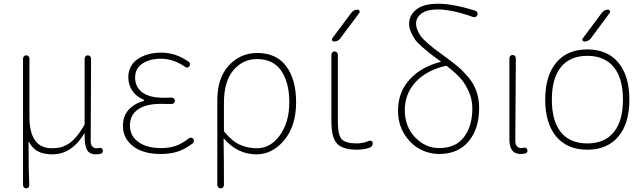

<svg xmlns="http://www.w3.org/2000/svg" viewBox="-20 -827 3490 1047"><path d="M105.5 181.6V-506.8Q105.5 -514.6 110.4 -520Q115.2 -525.4 123 -525.4Q130.9 -525.4 135.7 -520Q140.6 -514.6 140.6 -506.8V-190.4Q140.6 -18.6 262.7 -18.6Q287.1 -18.6 305.7 -22.5Q324.2 -26.4 346.7 -38.6Q369.1 -50.8 392.1 -76.7Q415 -102.5 438.5 -142.6Q441.4 -146.5 441.4 -150.4V-506.8Q441.4 -514.6 446.3 -520Q451.2 -525.4 459 -525.4Q466.8 -525.4 471.7 -520Q476.6 -514.6 476.6 -506.8Q474.6 -208 474.6 -57.6Q474.6 -38.1 483.4 -28.3Q492.2 -18.6 505.9 -18.6Q513.7 -18.6 522.5 -20.5Q528.3 -21.5 533.7 -18.6Q539.1 -15.6 540 -8.8Q541 -5.9 541 -3.9Q541 7.8 529.3 11.7Q516.6 14.6 502.9 14.6Q466.8 14.6 454.1 -10.7Q441.4 -34.2 441.4 -86.9Q441.4 -91.8 442.4 -98.6Q442.4 -99.6 441.4 -99.6Q440.4 -99.6 439.5 -98.6Q370.1 14.6 266.6 14.6Q221.7 14.6 190.9 0.5Q160.2 -13.7 137.7 -52.7Q137.7 -52.7 136.7 -52.7Q135.7 -52.7 135.7 -51.8Q135.7 103.5 139.6 181.6Q140.6 189.5 135.3 194.8Q129.9 200.2 122.6 200.2Q115.2 200.2 110.4 194.8Q105.5 189.5 105.5 181.6Z M854.5 12.7Q760.7 12.7 705.6 -29.8Q650.4 -72.3 650.4 -140.6Q650.4 -195.3 682.6 -229.5Q714.8 -263.7 763.7 -276.4Q765.6 -277.3 765.6 -279.8Q765.6 -282.2 763.7 -283.2Q723.6 -299.8 701.7 -332Q679.7 -364.3 679.7 -405.3Q679.7 -469.7 731 -504.9Q782.2 -540 860.4 -540Q938.5 -540 1008.8 -490.2Q1022.5 -480.5 1012.7 -465.8Q1008.8 -460 1002.4 -459Q996.1 -458 990.2 -461.9Q925.8 -506.8 858.4 -506.8Q796.9 -506.8 756.8 -480.5Q716.8 -454.1 716.8 -403.3Q716.8 -353.5 755.4 -323.7Q793.9 -293.9 874 -293.9Q899.4 -293.9 915 -294.9Q922.9 -294.9 928.2 -290Q933.6 -285.2 933.6 -277.3Q933.6 -269.5 928.2 -264.6Q922.9 -259.8 915 -259.8Q894.5 -260.7 857.4 -260.7Q775.4 -260.7 731.9 -230Q688.5 -199.2 688.5 -142.6Q688.5 -85.9 734.4 -52.7Q780.3 -19.5 858.4 -19.5Q903.3 -19.5 938.5 -31.7Q973.6 -43.9 1010.7 -73.2Q1015.6 -77.1 1022.5 -76.2Q1029.3 -75.2 1034.2 -70.3Q1037.1 -65.4 1037.1 -59.6Q1037.1 -50.8 1030.3 -44.9Q989.3 -13.7 949.2 -0.5Q909.2 12.7 854.5 12.7Z M1165 181.6V-281.2Q1165 -402.3 1228 -470.2Q1291 -538.1 1382.8 -538.1Q1486.3 -538.1 1540.5 -466.3Q1594.7 -394.5 1594.7 -269.5Q1594.7 -140.6 1530.3 -63Q1465.8 14.6 1378.9 14.6Q1275.4 14.6 1202.1 -70.3Q1201.2 -70.3 1200.2 -70.3Q1199.2 -70.3 1199.2 -69.3Q1201.2 34.2 1201.2 181.6Q1201.2 189.5 1195.8 194.8Q1190.4 200.2 1183.1 200.2Q1175.8 200.2 1170.4 194.8Q1165 189.5 1165 181.6ZM1380.9 -18.6Q1455.1 -18.6 1506.3 -89.4Q1557.6 -160.2 1557.6 -269.5Q1557.6 -376 1514.2 -440.4Q1470.7 -504.9 1380.9 -504.9Q1304.7 -504.9 1252.9 -444.3Q1201.2 -383.8 1201.2 -266.6V-115.2Q1201.2 -111.3 1204.1 -107.4Q1247.1 -55.7 1289.6 -37.1Q1332 -18.6 1380.9 -18.6Z M1835.9 -618.2Q1823.2 -600.6 1801.8 -600.6Q1794.9 -600.6 1791.5 -606.4Q1788.1 -612.3 1792 -618.2L1895.5 -756.8Q1908.2 -774.4 1930.7 -774.4Q1936.5 -774.4 1939.9 -768.6Q1943.4 -762.7 1939.5 -756.8ZM1822.3 -529.3V-165Q1822.3 -89.8 1843.8 -67.4Q1865.2 -44.9 1926.8 -44.9Q1958 -44.9 1995.1 -59.6Q2001 -61.5 2006.8 -57.6Q2012.7 -53.7 2012.7 -46.9Q2012.7 -27.3 1995.1 -21.5Q1961.9 -10.7 1926.8 -10.7Q1847.7 -10.7 1817.4 -44.4Q1787.1 -78.1 1787.1 -165V-529.3Q1787.1 -536.1 1792.5 -541.5Q1797.9 -546.9 1804.7 -546.9Q1811.5 -546.9 1816.9 -541.5Q1822.3 -536.1 1822.3 -529.3Z M2375 -19.5Q2464.8 -19.5 2510.3 -79.6Q2555.7 -139.6 2555.7 -235.4Q2555.7 -286.1 2535.2 -330.6Q2514.6 -375 2487.3 -404.3Q2460 -433.6 2418 -465.8Q2414.1 -468.8 2410.2 -467.8Q2304.7 -443.4 2246.1 -379.4Q2187.5 -315.4 2187.5 -226.6Q2187.5 -136.7 2243.7 -78.1Q2299.8 -19.5 2375 -19.5ZM2571.3 -768.6Q2579.1 -766.6 2582.5 -759.8Q2585.9 -752.9 2583.5 -745.6Q2581.1 -738.3 2573.7 -734.9Q2566.4 -731.4 2559.6 -734.4Q2445.3 -775.4 2366.2 -775.4Q2307.6 -775.4 2278.3 -753.4Q2249 -731.4 2249 -699.2Q2249 -679.7 2257.3 -660.6Q2265.6 -641.6 2275.9 -627.9Q2286.1 -614.3 2308.1 -594.7Q2330.1 -575.2 2345.2 -563.5Q2360.4 -551.8 2391.6 -529.3Q2406.2 -518.6 2414.1 -512.7Q2454.1 -483.4 2480.5 -460.9Q2506.8 -438.5 2535.6 -403.8Q2564.5 -369.1 2578.6 -327.6Q2592.8 -286.1 2592.8 -238.3Q2592.8 -124 2535.2 -55.7Q2477.5 12.7 2375 12.7Q2319.3 12.7 2268.6 -14.6Q2217.8 -42 2184.1 -97.2Q2150.4 -152.3 2150.4 -223.6Q2150.4 -324.2 2213.9 -393.6Q2277.3 -462.9 2381.8 -489.3Q2382.8 -489.3 2383.3 -490.7Q2383.8 -492.2 2382.8 -492.2Q2345.7 -519.5 2329.1 -532.2Q2312.5 -544.9 2284.7 -568.8Q2256.8 -592.8 2244.6 -609.9Q2232.4 -627 2221.7 -650.4Q2210.9 -673.8 2210.9 -697.3Q2210.9 -744.1 2250.5 -775.4Q2290 -806.6 2368.2 -806.6Q2452.1 -806.6 2571.3 -768.6Z M2818.4 12.7Q2757.8 12.7 2757.8 -66.4V-508.8Q2757.8 -516.6 2762.7 -522Q2767.6 -527.3 2775.4 -527.3Q2783.2 -527.3 2788.1 -522Q2793 -516.6 2793 -508.8Q2790 -83 2790 -58.6Q2790 -40 2798.8 -29.8Q2807.6 -19.5 2821.3 -19.5Q2829.1 -19.5 2837.9 -21.5Q2843.8 -23.4 2849.1 -20Q2854.5 -16.6 2855.5 -10.7Q2856.4 -8.8 2856.4 -6.8Q2856.4 -2 2854.5 2Q2851.6 7.8 2844.7 9.8Q2833 12.7 2818.4 12.7Z M3352.5 -83Q3292 -10.7 3182.6 -10.7Q3073.2 -10.7 3013.2 -82.5Q2953.1 -154.3 2953.1 -283.7Q2953.1 -413.1 3013.2 -485.4Q3073.2 -557.6 3182.6 -557.6Q3292 -557.6 3352.1 -485.4Q3412.1 -413.1 3412.1 -283.7Q3412.1 -154.3 3352.5 -83ZM3039.1 -105.5Q3088.9 -44.9 3182.6 -44.9Q3276.4 -44.9 3326.7 -106Q3377 -167 3377 -283.7Q3377 -400.4 3326.7 -461.4Q3276.4 -522.5 3182.6 -522.5Q3088.9 -522.5 3039.1 -461.4Q2989.3 -400.4 2989.3 -283.7Q2989.3 -167 3039.1 -105.5ZM3167 -600.6Q3160.2 -600.6 3157.2 -606.4Q3155.3 -609.4 3155.3 -612.3Q3155.3 -615.2 3158.2 -618.2L3261.7 -756.8Q3274.4 -774.4 3295.9 -774.4Q3302.7 -774.4 3305.7 -768.6Q3306.6 -765.6 3306.6 -763.7Q3306.6 -759.8 3304.7 -756.8L3203.1 -619.1Q3189.5 -600.6 3167 -600.6Z"/></svg>

Font: Gen Jyuu Gothic ExtraLight
Style: Regular
Weight: 100
Designer: [Source Han Sans]
Ryoko NISHIZUKA  (kana & ideographs); Paul D. Hunt (Latin, Greek & Cyrillic); Wenlong ZHANG  (bopomofo
Version: Version 1.002.20150607